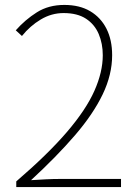

<svg xmlns="http://www.w3.org/2000/svg" viewBox="-20 -759 561 779"><path d="M46 0V-23Q175 -134 252 -224Q329 -314 363 -390.5Q397 -467 397 -535Q397 -582 380.5 -621Q364 -660 329 -683Q294 -706 238 -706Q189 -706 145.5 -680Q102 -654 69 -613L44 -636Q82 -679 129.5 -709Q177 -739 241 -739Q303 -739 346 -713.5Q389 -688 412 -642.5Q435 -597 435 -535Q435 -456 396.5 -376Q358 -296 284.5 -210.5Q211 -125 106 -28Q136 -30 166 -31.5Q196 -33 225 -33H471V0Z"/></svg>

Font: Noto Sans JP
Style: Regular
Weight: 100
Designer: Ryoko NISHIZUKA 西塚涼子 (kana, bopomofo & ideographs); Paul D. Hunt (Latin, Greek & Cyrillic); Sandoll Communications 산돌커뮤니
Foundry: Adobe
Version: Version 2.004;hotconv 1.0.118;makeotfexe 2.5.65603